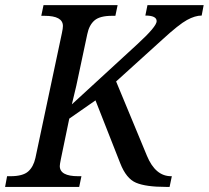

<svg xmlns="http://www.w3.org/2000/svg" viewBox="-41 -734 820 754"><path d="M-13.2 -42H0Q48.3 -42 69.3 -60.3Q90.3 -78.6 98.1 -113.8L202.1 -604Q206.1 -622.6 206.1 -631.8Q206.1 -671.9 133.8 -671.9H121.1L129.9 -713.9H420.9L412.1 -671.9H398.9Q351.1 -671.9 330.1 -653.8Q309.1 -635.7 301.8 -600.1L258.8 -397.9L241.2 -324.2L499 -561Q574.2 -629.9 574.2 -650.9Q574.2 -672.9 529.8 -672.9L538.1 -713.9H758.8L751 -672.9Q725.1 -672.9 693.4 -655.5Q661.6 -638.2 597.2 -579.1L415 -414.1L536.1 -122.1Q569.3 -42 630.9 -42H633.8L625 0H610.8Q531.7 0 493.2 -16.4Q454.6 -32.7 431.2 -92.8L334 -339.8L231 -268.1L198.2 -109.9Q193.8 -88.4 193.8 -82Q193.8 -42 266.1 -42H278.8L270 0H-21Z"/></svg>

Font: Droid Serif
Style: Italic
Weight: 400
Italic angle: -12°
Designer: Monotype Design team
Foundry: Monotype Imaging Inc.
Version: Version 1.03